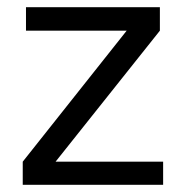

<svg xmlns="http://www.w3.org/2000/svg" viewBox="-20 -512 514 532"><path d="M432 0H43V-64L331 -427H52V-492H423V-427L134 -64H432Z"/></svg>

Font: Wix Madefor Text
Style: Regular
Weight: 400
Designer: Dalton Maag Ltd
Foundry: Dalton Maag Ltd
Version: Version 3.100